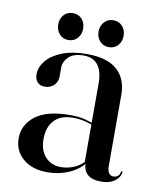

<svg xmlns="http://www.w3.org/2000/svg" viewBox="-72 -644 583 710"><g transform="rotate(10 220.0 -289.0)"><path d="M287.5 -47V-51L283.5 -48V-348Q283.5 -392.5 265.5 -416Q247.5 -439.5 212 -439.5Q173.5 -439.5 155.2 -421.2Q137 -403 137 -382.5V-348Q137 -327 123.2 -314Q109.5 -301 88.5 -301Q72 -301 61.8 -311.2Q51.5 -321.5 51.5 -341.5Q51.5 -367.5 71 -391.8Q90.5 -416 129 -431.5Q167.5 -447 223 -447Q299 -447 336.2 -413.8Q373.5 -380.5 373.5 -321V-55Q373.5 -35 380 -26.5Q386.5 -18 396.5 -18Q406 -18 413 -23.2Q420 -28.5 421.5 -39.5Q422 -41.5 422.8 -42.2Q423.5 -43 424.5 -43Q426 -43 426.5 -42Q427 -41 427 -39Q427 -30.5 419.8 -19.5Q412.5 -8.5 396.8 0Q381 8.5 355.5 8.5Q321 8.5 304.2 -6.5Q287.5 -21.5 287.5 -47ZM27.5 -96.5Q27.5 -148 70.8 -181Q114 -214 201.5 -214Q236.5 -214 260 -207.2Q283.5 -200.5 303.5 -191L300 -186Q280.5 -195 259.2 -200.5Q238 -206 212 -206Q166.5 -206 142.5 -180.2Q118.5 -154.5 118.5 -110Q118.5 -67 141 -42.8Q163.5 -18.5 199.5 -18.5Q225.5 -18.5 250.5 -29.5Q275.5 -40.5 292.5 -62.5L297 -58Q274.5 -25.5 235.8 -8.2Q197 9 153 9Q96.5 9 62 -20.2Q27.5 -49.5 27.5 -96.5ZM145 -486Q124.5 -486 111.5 -500.5Q98.5 -515 98.5 -536.5Q98.5 -558.5 111.5 -572.8Q124.5 -587 145 -587Q166 -587 179 -572.8Q192 -558.5 192 -536.5Q192 -515 179 -500.5Q166 -486 145 -486ZM297 -486Q276.5 -486 263.2 -500.5Q250 -515 250 -536.5Q250 -558 263.2 -572.5Q276.5 -587 297 -587Q318 -587 331 -572.8Q344 -558.5 344 -536.5Q344 -515 331 -500.5Q318 -486 297 -486Z"/></g></svg>

Font: Fraunces 96pt
Style: Regular
Weight: 400
Version: Version 1.000;[b76b70a41]